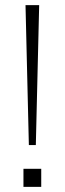

<svg xmlns="http://www.w3.org/2000/svg" viewBox="-20 -725 251 745"><path d="M92 -162 79 -705H132L119 -162ZM71 0V-70H140V0Z"/></svg>

Font: Mulish ExtraLight ExtraLight
Style: Regular
Weight: 250
Version: Version 3.603